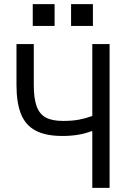

<svg xmlns="http://www.w3.org/2000/svg" viewBox="-20 -912 640 932"><path d="M428 -275H423Q364 -252 283 -252Q201 -252 152 -278.5Q103 -305 81.5 -359.5Q60 -414 60 -500V-698H144V-500Q144 -435 157.5 -397Q171 -359 201.5 -342Q232 -325 286 -325Q330 -325 362.5 -331Q395 -337 428 -349V-698H512V0H428ZM431 -892V-786H325V-892ZM245 -892V-786H139V-892Z"/></svg>

Font: iA Writer Quattro V
Style: Regular
Weight: 400
Designer: Mike Abbink, Paul van der Laan, Pieter van Rosmalen, Oliver Reichenstein
Foundry: Information Architects Inc.
Version: Version 2.000